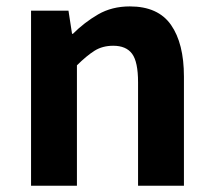

<svg xmlns="http://www.w3.org/2000/svg" viewBox="-20 -594 681 614"><path d="M79.3 0V-559.8H199L210.4 -485.9H213.2Q249.5 -522.2 293.7 -547.9Q337.9 -573.5 395.2 -573.5Q485.6 -573.5 526.9 -514.3Q568.2 -455 568.2 -349.1V0H421.5V-330.9Q421.5 -396 402.5 -421.9Q383.5 -447.7 342.1 -447.7Q307.9 -447.7 282.6 -431.9Q257.3 -416 226 -385.1V0Z"/></svg>

Font: Noto Sans TC Thin
Style: Regular
Weight: 100
Designer: Ryoko NISHIZUKA 西塚涼子 (kana, bopomofo & ideographs); Paul D. Hunt (Latin, Greek & Cyrillic); Sandoll Communications 산돌커뮤니
Foundry: Adobe
Version: Version 2.004-H2;hotconv 1.0.118;makeotfexe 2.5.65603